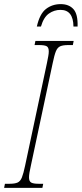

<svg xmlns="http://www.w3.org/2000/svg" viewBox="-43 -913 397 933"><path d="M-23 0 -19 -20H4Q29 -20 42.5 -26Q56 -32 63.5 -51Q71 -70 79 -108L185 -606Q189 -626 191.5 -639.5Q194 -653 194 -663Q194 -683 183.5 -688.5Q173 -694 148 -694H125L129 -714H315L311 -694H288Q263 -694 249.5 -688Q236 -682 228.5 -663.5Q221 -645 213 -606L107 -108Q98 -69 98 -51Q98 -32 108.5 -26Q119 -20 144 -20H167L163 0ZM136 -784Q150 -846 180.5 -869.5Q211 -893 252 -893Q292 -893 314 -868.5Q336 -844 334 -784H314Q313 -865 251 -865Q220 -865 194.5 -847Q169 -829 156 -784Z"/></svg>

Font: Noto Serif ExtraCondensed Thin
Style: Italic
Weight: 100
Width: 2
Italic angle: -12°
Designer: Monotype Design Team
Foundry: Monotype Imaging Inc.
Version: Version 2.013